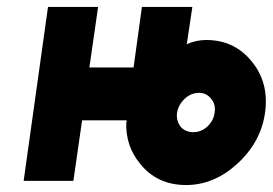

<svg xmlns="http://www.w3.org/2000/svg" viewBox="-20 -520 784 552"><path d="M552 -253Q574 -253 587 -236Q601 -219 597 -196Q594 -173 576 -156Q558 -140 536 -140Q513 -140 499 -156Q486 -174 489 -196Q493 -219 511 -236Q529 -253 552 -253ZM573 -405Q544 -405 517 -393L533 -500H388L364 -326H237L262 -500H118L48 0H191L216 -174H344Q344 -172 344 -171Q344 -170 343 -167Q341 -100 383 -49Q432 12 515 12Q595 12 662 -49Q730 -111 742 -196Q754 -282 704 -343Q654 -405 573 -405Z"/></svg>

Font: Unageo
Style: ExtraBold-Italic
Weight: 800
Designer: Richard Sepsi
Foundry: Richard Sepsi
Version: Version 2.000